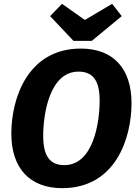

<svg xmlns="http://www.w3.org/2000/svg" viewBox="-20 -963 721 1000"><path d="M564 -943 422 -859 303 -943 241 -879 363 -750H458L614 -879ZM401 -710C125 -710 39 -452 39 -267C39 -87 135 17 304 17C580 17 665 -240 665 -426C665 -607 569 -710 401 -710ZM389 -590C461 -590 499 -547 499 -440C499 -324 466 -103 315 -103C244 -103 205 -145 205 -255C205 -369 238 -590 389 -590Z"/></svg>

Font: Fira Sans
Style: Bold Italic
Weight: 700
Italic angle: -8°
Designer: bBox Type GmbH & Carrois Corporate GbR & Edenspiekermann AG
Foundry: bBox Type GmbH & Carrois Corporate GbR & Edenspiekermann AG
Version: Version 4.301;PS 004.301;hotconv 1.0.88;makeotf.lib2.5.64775